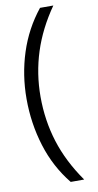

<svg xmlns="http://www.w3.org/2000/svg" viewBox="-117 -934 617 1208"><g transform="rotate(-10 191.5 -330.0)"><path d="M49 -336Q49 -489 94.5 -630Q140 -771 232 -886H317Q226 -756 182 -619Q138 -482 138 -334Q138 -183 181 -45.5Q224 92 318 226H232Q139 111 94 -34Q49 -179 49 -336Z"/></g></svg>

Font: Noto Sans Kannada UI
Style: Regular
Weight: 400
Designer: Jelle Bosma - Monotype Design Team
Foundry: Monotype Imaging Inc.
Version: Version 2.005; ttfautohint (v1.8.4.7-5d5b)